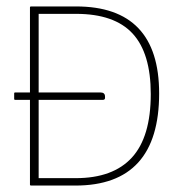

<svg xmlns="http://www.w3.org/2000/svg" viewBox="-20 -576 578 596"><path d="M73 -266H27Q24 -266 24 -269V-286Q24 -289 27 -289H73V-553Q73 -556 77 -556H216Q474 -556 474 -286Q474 0 214 0H77Q73 0 73 -3ZM100 -23H215Q331 -23 389.5 -87Q448 -151 448 -284Q448 -411 391.5 -472Q335 -533 216 -533H100V-289H292Q306 -289 306 -276V-272Q306 -266 299 -266H100Z"/></svg>

Font: Zain ExtraLight
Style: Regular
Weight: 200
Designer: Zain,Boutros
Foundry: Mobile Telecommunications Company (Zain), 2024
Version: Version 1.51; ttfautohint (v1.8.4)